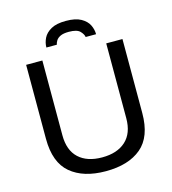

<svg xmlns="http://www.w3.org/2000/svg" viewBox="-126 -971 974 1086"><g transform="rotate(-15 361.0 -428.0)"><path d="M360 12Q229 12 154 -51Q79 -114 79 -253V-686H174V-248Q174 -160 223 -114.5Q272 -69 360 -69Q448 -69 498 -114.5Q548 -160 548 -248V-686H643V-253Q643 -114 568 -51Q493 12 360 12ZM215 -751Q215 -779 228 -805.5Q241 -832 272.5 -850Q304 -868 360 -868Q416 -868 448 -850Q480 -832 493 -805.5Q506 -779 506 -751H445Q443 -767 425.5 -785.5Q408 -804 360 -804Q328 -804 310.5 -795.5Q293 -787 285.5 -774.5Q278 -762 276 -751Z"/></g></svg>

Font: Archivo VF Beta
Style: Regular
Weight: 400
Designer: Hector Gatti
Foundry: Omnibus-Type
Version: Version 1.002